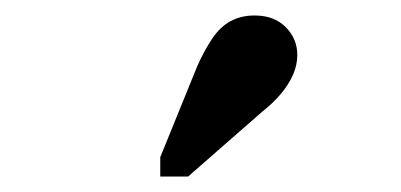

<svg xmlns="http://www.w3.org/2000/svg" viewBox="-20 -838 518 248"><path d="M235 -753Q244 -773 254 -788Q264 -803 277.5 -810.5Q291 -818 309 -818Q334 -818 349 -803Q364 -788 364 -767Q364 -754 358.5 -741.5Q353 -729 343 -717Q333 -705 319 -694L223 -610H187V-635Z"/></svg>

Font: Roboto Serif SemiCondensed Medium
Style: Regular
Weight: 500
Width: 4
Designer: Greg Gazdowicz
Foundry: Commercial Type
Version: Version 1.007